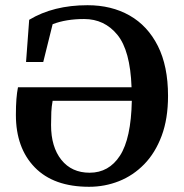

<svg xmlns="http://www.w3.org/2000/svg" viewBox="-20 -700 706 737"><path d="M322 17Q186 17 113.5 -57.5Q41 -132 41 -259Q41 -294 43 -319.5Q45 -345 49 -365H485Q480 -506 430.5 -566.5Q381 -627 303 -627Q233 -627 182 -607L146 -462H80L92 -624Q185 -680 316 -680Q408 -680 477.5 -640.5Q547 -601 586 -523.5Q625 -446 625 -332Q625 -244 600.5 -178.5Q576 -113 533.5 -69.5Q491 -26 436.5 -4.5Q382 17 322 17ZM324 -37Q398 -37 440.5 -102.5Q483 -168 486 -313H182Q178 -291 177 -270Q176 -249 176 -220Q176 -136 215.5 -86.5Q255 -37 324 -37Z"/></svg>

Font: Source Serif Pro SemiBold
Style: Regular
Weight: 600
Designer: Frank Grießhammer
Foundry: Adobe Systems Incorporated
Version: Version 3.001;hotconv 1.0.111;makeotfexe 2.5.65597